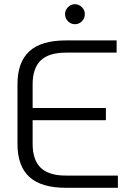

<svg xmlns="http://www.w3.org/2000/svg" viewBox="-20 -892 625 912"><path d="M63 -209V-491Q63 -597 119.5 -648.5Q176 -700 293 -700H534V-642H293Q212 -642 173.5 -605Q135 -568 135 -491V-379H483V-321H135V-209Q135 -132 173.5 -95Q212 -58 293 -58H540V0H293Q176 0 119.5 -51.5Q63 -103 63 -209ZM289 -825Q289 -844 303 -858Q317 -872 336 -872Q355 -872 369 -858Q383 -844 383 -825Q383 -805 369 -791Q355 -777 336 -777Q317 -777 303 -791Q289 -805 289 -825Z"/></svg>

Font: KoHo
Style: Regular
Weight: 400
Version: Version 1.000; ttfautohint (v1.6)